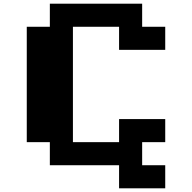

<svg xmlns="http://www.w3.org/2000/svg" viewBox="-20 -895 1040 1040"><path d="M250 -875H750V-750H875V-625H625V-750H375V-125H625V-250H875V-125H750V0H875V125H625V0H250V-125H125V-750H250Z"/></svg>

Font: Dogica
Style: Bold
Weight: 700
Monospace: yes
Designer: Roberto Mocci
Version: Version 001.000